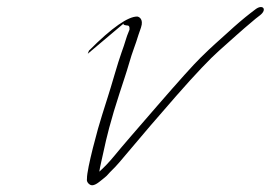

<svg xmlns="http://www.w3.org/2000/svg" viewBox="-20 -545 785 557"><path d="M361 -473C358 -465 356.1 -459 354.1 -455C345.7 -436 342.9 -420 333 -394C321.3 -362 302.8 -294 292.5 -263L276.4 -212C264.2 -175 231.6 -54 232.3 -27C230.8 -20 233.9 -14 239.9 -10C252.5 -1 269.4 -19 283.8 -30C291.7 -36 294.2 -41 305.6 -52C314.6 -60 333.4 -82 362.6 -117C391.9 -152 434.5 -202 491.5 -267C548.5 -332 589.7 -375 614.5 -397C662.2 -439 669.2 -447 721.8 -491L734.7 -501C756.1 -518 742 -534 721.1 -518L706.7 -507C687.3 -492 665 -473 641.1 -451C608.3 -421 600.9 -416 562.2 -378C540.8 -357 498.7 -310 436.2 -238C373.8 -166 332.1 -118 314.3 -96C296.4 -74 280.6 -58 268.1 -47C269.6 -58 270.6 -60 273.4 -74C284.6 -123 287.9 -146 310.3 -222L326 -272C337.2 -307 347 -335 353.8 -359C364.5 -397 372.9 -414 381.7 -444L389 -465C397.8 -491 381.8 -497 377.8 -497C351.8 -497 305.5 -466 238 -398L234.6 -389L338.9 -477C334.5 -472 349 -471 350 -471C357 -471 356.6 -460 354.6 -454Z"/></svg>

Font: MewTooHand
Style: UltimateIta
Weight: 400
Designer: Mew Too, Robert Jablonski
Version: Version 0.77